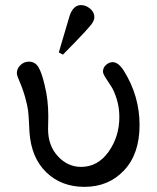

<svg xmlns="http://www.w3.org/2000/svg" viewBox="-20 -726 615 751"><path d="M45.9 -439.9Q45.9 -458 60.1 -471.4Q74.2 -484.9 92.8 -484.9Q117.7 -484.9 130.9 -462.4Q144 -439.9 154.8 -392.1Q168.9 -335.9 168.9 -272.9Q168.9 -260.7 168.5 -244.9Q168 -229 168 -221.2Q168 -156.2 206.5 -114.7Q245.1 -73.2 296.9 -73.2Q362.8 -73.2 404.8 -132.6Q446.8 -191.9 446.8 -268.1Q446.8 -305.2 436.8 -337.6Q426.8 -370.1 415.3 -387.5Q403.8 -404.8 393.3 -421.4Q382.8 -438 382.8 -445.8Q382.8 -461.9 395 -472.4Q407.2 -482.9 420.9 -482.9Q443.8 -482.9 465.8 -446.8Q525.9 -349.6 525.9 -236.8Q525.9 -124 465.3 -59.6Q404.8 4.9 310.1 4.9Q220.2 4.9 161.1 -52Q102.1 -108.9 95.2 -210Q95.2 -211.9 93.5 -244.9Q91.8 -277.8 89.8 -293.9Q87.9 -310.1 78.9 -343.5Q69.8 -377 55.2 -410.2Q45.9 -431.2 45.9 -439.9ZM210 -521 252 -663.1Q266.1 -706.1 296.9 -706.1Q315.9 -706.1 332.5 -692.1Q349.1 -678.2 349.1 -659.2Q349.1 -645 335.4 -627.9Q321.8 -610.8 272.9 -560.1Q244.1 -531.2 226.1 -512.2Z"/></svg>

Font: CMU Concrete
Style: Bold
Weight: 700
Version: Version 0.7.0